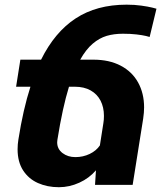

<svg xmlns="http://www.w3.org/2000/svg" viewBox="-20 -780 680 810"><path d="M318.4 -528.3H374Q440.9 -528.3 489.3 -502.9Q537.6 -477.5 562.7 -431.9Q587.9 -386.2 587.9 -326.7Q587.9 -305.2 584 -279.3L539.6 0H380.9L384.8 -61.5Q356.4 -28.3 314.7 -9.3Q272.9 9.8 228.5 9.8Q179.7 9.8 140.1 -7.8Q100.6 -25.4 77.4 -61.3Q54.2 -97.2 54.2 -150.4Q54.2 -170.9 57.6 -191.4Q77.6 -318.8 108.4 -414.1H47.9L65.9 -528.3H153.3Q210.9 -644.5 299.3 -702.4Q387.7 -760.3 514.2 -760.3Q547.9 -760.3 575.9 -756.3Q604 -752.4 622.1 -748Q640.1 -743.7 640.1 -743.2L611.3 -624Q611.3 -624.5 595.9 -628.2Q580.6 -631.8 555.4 -634.8Q530.3 -637.7 498.5 -637.7Q460.9 -637.7 430.2 -628.7Q399.4 -619.6 371.1 -595.7Q342.8 -571.8 318.4 -528.3ZM271 -414.1Q243.7 -325.7 222.2 -190.4Q221.2 -182.6 221.2 -179.7Q221.2 -151.4 243.7 -134.3Q266.1 -117.2 297.9 -117.2Q330.6 -117.2 358.4 -130.6Q386.2 -144 401.4 -166.5L416 -259.8Q418.5 -273.4 418.5 -291Q418.5 -327.6 404.1 -355.5Q389.6 -383.3 362.1 -398.7Q334.5 -414.1 295.9 -414.1Z"/></svg>

Font: Mardoto Black
Style: Italic
Weight: 900
Italic angle: -12°
Designer: Christian Robertson, Vahan Hovhannisyan
Foundry: Google
Version: Version 1.000